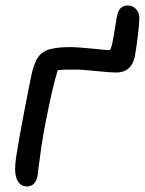

<svg xmlns="http://www.w3.org/2000/svg" viewBox="-20 -651 529 701"><path d="M79.1 29.8Q54.7 29.8 43.5 7.6Q32.2 -14.6 36.1 -54.2Q41.5 -110.8 92.8 -368.2Q103 -419.9 119.9 -443.4Q136.7 -466.8 169.9 -473.1Q196.8 -479 233.9 -479Q264.2 -479 317.6 -473.4Q371.1 -467.8 378.9 -467.8Q384.8 -467.8 390.4 -495.1Q396 -522.5 401.4 -558.1Q406.7 -593.8 410.2 -604Q419.4 -630.9 446.8 -630.9Q464.8 -630.9 477.1 -617.4Q489.3 -604 488.8 -584Q488.8 -566.9 483.4 -521.5Q478 -476.1 472.2 -443.8Q459.5 -386.2 403.8 -386.2Q382.3 -386.2 331.8 -391.6Q281.2 -397 252 -397Q206.1 -397 190.9 -395Q171.4 -332.5 147 -206.1Q138.2 -163.6 131.6 -118.9Q125 -74.2 121.3 -43.7Q117.7 -13.2 117.2 -9.8Q114.3 8.8 104 19.3Q93.8 29.8 79.1 29.8Z"/></svg>

Font: Shantell Sans Bouncy
Style: Italic
Weight: 400
Italic angle: -11.31°
Designer: Stephen Nixon, Anya Danilova, Shantell Martin
Foundry: Arrow Type
Version: Version 1.006;[9816181b4]